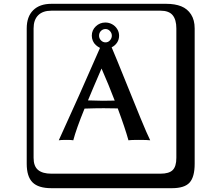

<svg xmlns="http://www.w3.org/2000/svg" viewBox="-20 -774 1140 1006"><path d="M533 -622Q519 -622 509 -612Q499 -602 499 -587Q499 -573 509 -562.5Q519 -552 533 -552Q547 -552 556.5 -563Q566 -574 566 -587Q566 -601 556 -611.5Q546 -622 533 -622ZM532 -656Q551 -656 567.5 -647Q584 -638 594 -622Q604 -606 604 -587Q604 -567 593.5 -551Q583 -535 565 -526Q591 -465 637 -350.5Q683 -236 717 -153.5Q751 -71 767 -39Q754 -41 706 -41Q666 -41 653 -39Q636 -101 597 -206Q548 -207 523 -207Q479 -207 423 -205Q379 -97 364 -39Q355 -41 330 -41Q297 -41 288 -39Q393 -268 504 -523Q492 -529 482 -538Q472 -547 466.5 -560Q461 -573 461 -587Q461 -616 482 -636Q503 -656 532 -656ZM249 -718Q204 -718 180 -694Q156 -670 156 -625V53Q156 97 179.5 116.5Q203 136 249 136H821Q866 136 885 117Q904 98 904 53V-625Q904 -671 884.5 -694.5Q865 -718 821 -718ZM1000 84Q1000 153 973.5 182.5Q947 212 881 212H249Q181 212 150.5 181.5Q120 151 120 84V-625Q120 -687 154 -720.5Q188 -754 249 -754H851Q897 -754 929.5 -741Q962 -728 981 -698.5Q1000 -669 1000 -625ZM512 -415Q458 -290 441 -248Q451 -248 479 -247Q507 -246 519 -246Q542 -246 581 -247Q551 -326 512 -415Z"/></svg>

Font: Libertinus Keyboard
Style: Regular
Weight: 700
Designer: Philipp H. Poll
Foundry: Khaled Hosny
Version: Version 6.7